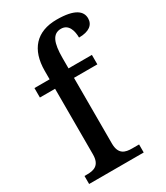

<svg xmlns="http://www.w3.org/2000/svg" viewBox="-192 -851 804 932"><g transform="rotate(-30 210.5 -385.0)"><path d="M23 0H329V-45H290C253 -45 217 -53 217 -115V-483H348V-536H217V-594C217 -679 234 -721 281 -721C324 -721 336 -678 336 -640C393 -640 421 -663 421 -699C421 -738 389 -770 285 -770C172 -770 111 -703 111 -583V-536H26V-483H111V-115C111 -53 74 -45 38 -45H23Z"/></g></svg>

Font: Noto Serif Bengali SemiCondensed
Style: Regular
Weight: 400
Width: 4
Designer: Juan Bruce, Universal Thirst, Indian Type Foundry and the Monotype Design Team.
Foundry: Monotype Imaging Inc.
Version: Version 2.003